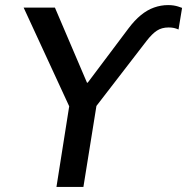

<svg xmlns="http://www.w3.org/2000/svg" viewBox="-20 -735 736 755"><path d="M202 0 260 -367 266 -287 73 -705H196L322 -410H325L485 -623Q509 -655 534 -675.5Q559 -696 586 -705.5Q613 -715 641 -715Q653 -715 662.5 -713.5Q672 -712 680 -709.5Q688 -707 696 -704L682 -619Q673 -623 664 -625Q655 -627 643 -627Q616 -627 597 -614.5Q578 -602 557 -575L335 -287L367 -367L308 0Z"/></svg>

Font: Nunito Sans 7pt SemiCondensed SemiBold
Style: Italic
Weight: 600
Width: 4
Italic angle: -9°
Designer: Vernon Adams
Foundry: Vernon Adams
Version: Version 3.101;gftools[0.9.27]